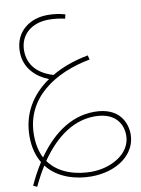

<svg xmlns="http://www.w3.org/2000/svg" viewBox="-110 -666 740 1006"><g transform="rotate(-10 260.0 -163.5)"><path d="M5 275C23 237 41 203 61 172C118 246 215 271 294 271C434 271 535 193 535 89C535 32 504 -60 367 -60C231 -60 130 31 62 129C45 97 35 56 35 6C35 -194 205 -299 391 -334L385 -357C312 -343 246 -320 191 -287C140 -302 61 -341 61 -439C61 -523 124 -577 216 -577C247 -577 275 -573 302 -567L307 -589C280 -597 251 -602 214 -602C121 -602 38 -546 38 -437C38 -349 99 -295 164 -270C70 -206 11 -113 11 9C11 68 25 115 47 151C21 192 0 232 -15 266ZM365 -36C477 -36 511 32 511 90C511 189 403 247 298 247C230 247 130 228 75 150C161 25 260 -36 365 -36Z"/></g></svg>

Font: Noto Sans Arabic UI Th
Style: Regular
Weight: 100
Designer: Monotype Design Team, Nadine Chahine and Nizar Qandah
Foundry: Monotype Imaging Inc.
Version: Version 2.010